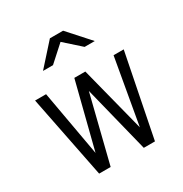

<svg xmlns="http://www.w3.org/2000/svg" viewBox="-169 -855 937 983"><g transform="rotate(-30 300.0 -363.0)"><path d="M135 0 38 -488H103L172 -101L270 -488H335L434 -101L502 -488H562L465 0H399L301 -393L203 0ZM149 -599 263 -726H341L455 -599H395L301 -683L208 -599Z"/></g></svg>

Font: Red Hat Mono VF Light
Style: Regular
Weight: 300
Monospace: yes
Designer: Pentagram, MCKL
Foundry: Pentagram, MCKL
Version: Version 1.023